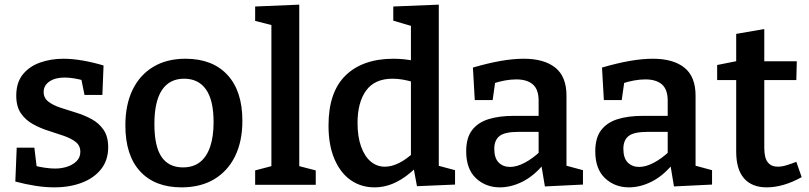

<svg xmlns="http://www.w3.org/2000/svg" viewBox="-20 -796 3485 827"><path d="M168 -400Q168 -374 188 -358.5Q208 -343 239.5 -332.5Q271 -322 307 -311Q343 -300 374.5 -283Q406 -266 426 -237Q446 -208 446 -162Q446 -106 415.5 -67.5Q385 -29 332.5 -9Q280 11 214 11Q176 11 133.5 4.5Q91 -2 46 -14L52 -160H128L139 -69L127 -83Q149 -77 173.5 -73.5Q198 -70 217 -70Q245 -70 269.5 -78Q294 -86 310 -102Q326 -118 326 -142Q326 -169 306 -184.5Q286 -200 254.5 -211Q223 -222 188 -233Q153 -244 121.5 -261.5Q90 -279 70 -308Q50 -337 50 -384Q50 -440 78 -475Q106 -510 152.5 -526.5Q199 -543 253 -543Q291 -543 335 -535.5Q379 -528 426 -514L421 -387H344L328 -466L345 -448Q296 -462 258 -462Q218 -462 193 -445Q168 -428 168 -400Z M779 -543Q895 -543 959.5 -473.5Q1024 -404 1024 -276Q1024 -187 992.5 -123Q961 -59 902.5 -24Q844 11 762 11Q647 11 583.5 -58Q520 -127 520 -256Q520 -345 551 -409Q582 -473 640 -508Q698 -543 779 -543ZM773 -457Q710 -457 677.5 -408Q645 -359 645 -262Q645 -165 676 -120Q707 -75 768 -75Q812 -75 841 -97.5Q870 -120 885 -163.5Q900 -207 900 -270Q900 -364 867.5 -410.5Q835 -457 773 -457Z M1269 -72 1259 -83 1340 -62V0H1079V-62L1159 -83L1149 -72V-696L1158 -686L1079 -706V-768L1269 -776Z M1593 11Q1536 11 1491.5 -19.5Q1447 -50 1421 -110Q1395 -170 1395 -255Q1395 -400 1469 -471.5Q1543 -543 1675 -543Q1698 -543 1722 -540.5Q1746 -538 1772 -532L1750 -518V-695L1759 -682L1674 -707V-768L1870 -776V-68L1854 -86L1940 -63V-1L1776 6L1760 -80L1773 -75Q1729 -32 1684.5 -10.5Q1640 11 1593 11ZM1638 -78Q1667 -78 1699 -94Q1731 -110 1764 -141L1750 -104V-469L1765 -441Q1713 -457 1671 -457Q1594 -457 1557 -406Q1520 -355 1520 -266Q1520 -208 1535 -165.5Q1550 -123 1576.5 -100.5Q1603 -78 1638 -78Z M2420 -63 2402 -87 2491 -63V-1L2327 7L2311 -89L2319 -86Q2278 -37 2229.5 -13Q2181 11 2133 11Q2072 11 2030 -28.5Q1988 -68 1988 -144Q1988 -202 2013 -235Q2038 -268 2083.5 -282.5Q2129 -297 2194 -297H2309L2300 -286V-362Q2300 -411 2275 -432.5Q2250 -454 2204 -454Q2181 -454 2155.5 -449.5Q2130 -445 2100 -435L2114 -450L2102 -365H2025L2017 -505Q2082 -524 2136 -533.5Q2190 -543 2236 -543Q2324 -543 2372 -504.5Q2420 -466 2420 -384ZM2109 -155Q2109 -115 2128 -96Q2147 -77 2177 -77Q2206 -77 2240 -95Q2274 -113 2306 -143L2300 -119V-238L2309 -228H2213Q2154 -228 2131.5 -210Q2109 -192 2109 -155Z M2976 -63 2958 -87 3047 -63V-1L2883 7L2867 -89L2875 -86Q2834 -37 2785.5 -13Q2737 11 2689 11Q2628 11 2586 -28.5Q2544 -68 2544 -144Q2544 -202 2569 -235Q2594 -268 2639.5 -282.5Q2685 -297 2750 -297H2865L2856 -286V-362Q2856 -411 2831 -432.5Q2806 -454 2760 -454Q2737 -454 2711.5 -449.5Q2686 -445 2656 -435L2670 -450L2658 -365H2581L2573 -505Q2638 -524 2692 -533.5Q2746 -543 2792 -543Q2880 -543 2928 -504.5Q2976 -466 2976 -384ZM2665 -155Q2665 -115 2684 -96Q2703 -77 2733 -77Q2762 -77 2796 -95Q2830 -113 2862 -143L2856 -119V-238L2865 -228H2769Q2710 -228 2687.5 -210Q2665 -192 2665 -155Z M3282 11Q3219 11 3185 -27.5Q3151 -66 3151 -143V-468L3168 -451H3069V-516L3169 -536L3151 -515V-650L3272 -671V-515L3258 -532H3412L3410 -451H3258L3272 -468V-159Q3272 -116 3287 -97Q3302 -78 3330 -78Q3347 -78 3367 -84Q3387 -90 3410 -99L3433 -33Q3354 11 3282 11Z"/></svg>

Font: Bitter Thin SemiBold
Style: Regular
Weight: 600
Version: Version 2.002